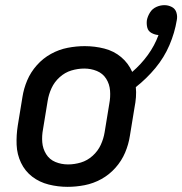

<svg xmlns="http://www.w3.org/2000/svg" viewBox="-20 -717 707 745"><path d="M242 8Q275 8 308.5 1.5Q342 -5 373 -22Q404 -39 428 -66Q452 -93 465.5 -125Q479 -157 484 -190L502 -300Q506 -320 507.5 -340Q509 -360 507 -379Q549 -412 583 -453Q617 -494 637.5 -542Q658 -590 666 -639Q669 -654 664.5 -668.5Q660 -683 646.5 -690Q633 -697 618 -697Q602 -697 586.5 -690Q571 -683 562 -668.5Q553 -654 550 -639Q548 -624 551.5 -610Q555 -596 568 -589Q581 -582 595 -581Q580 -540 553.5 -503.5Q527 -467 493 -438Q478 -472 450 -495.5Q422 -519 385 -528.5Q348 -538 309 -538Q276 -538 242.5 -531.5Q209 -525 178 -508Q147 -491 123 -464Q99 -437 85.5 -405Q72 -373 67 -340L49 -230Q43 -192 44.5 -155Q46 -118 61.5 -85.5Q77 -53 105 -31.5Q133 -10 169 -1Q205 8 242 8ZM244 -79Q218 -79 195 -88.5Q172 -98 159 -119Q146 -140 144 -165Q142 -190 147 -216L165 -326Q169 -351 180 -375Q191 -399 211.5 -417.5Q232 -436 257 -443.5Q282 -451 307 -451Q333 -451 356 -441.5Q379 -432 392 -411.5Q405 -391 407 -365.5Q409 -340 404 -314L386 -204Q382 -179 371 -155Q360 -131 339.5 -112.5Q319 -94 294 -86.5Q269 -79 244 -79Z"/></svg>

Font: Iosevka Sparkle Medium Oblique
Style: Regular
Weight: 500
Italic angle: -9°
Designer: Belleve Invis
Foundry: Belleve Invis
Version: Version 4.5.0; ttfautohint (v1.8.3)